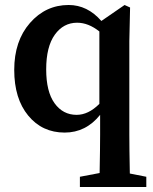

<svg xmlns="http://www.w3.org/2000/svg" viewBox="-20 -516 613 769"><path d="M378 -100V-390Q334 -425 289 -425Q234 -425 199.5 -377Q165 -329 165 -238Q165 -149 198.5 -102.5Q232 -56 287 -56Q334 -56 378 -100ZM500 179 566 192V233H300V192L379 177Q381 75 381 23V-56Q324 15 239 15Q149 15 93 -53Q37 -121 37 -236Q37 -352 100 -424Q163 -496 255 -496Q330 -496 386 -432L479 -496L501 -486L498 -351V23Q498 75 500 179Z"/></svg>

Font: TypoPRO Source Serif Pro
Style: Regular
Weight: 600
Designer: Frank Grießhammer
Foundry: Adobe Systems Incorporated
Version: Version 1.017;PS 1.0;hotconv 1.0.79;makeotf.lib2.5.61930